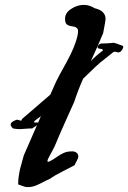

<svg xmlns="http://www.w3.org/2000/svg" viewBox="-20 -760 519 777"><path d="M243.2 -683.6Q243.2 -708 268.1 -724.1Q293 -740.2 318.4 -740.2Q342.8 -740.2 363.3 -726.6Q407.2 -716.8 407.2 -682.6Q407.2 -676.8 397.5 -626Q380.9 -585 347.7 -512.7Q364.3 -531.2 396.5 -555.7Q396.5 -560.5 391.1 -561.5Q385.7 -562.5 380.4 -563.5Q375 -564.5 375 -568.4V-569.3Q376 -579.1 388.7 -584Q409.2 -584 424.3 -585.4Q439.5 -586.9 440.4 -586.9Q444.3 -586.9 477.5 -574.2Q478.5 -572.3 478.5 -567.4Q471.7 -547.9 458 -547.9Q456.1 -547.9 451.7 -549.3Q447.3 -550.8 444.3 -550.8Q441.4 -550.8 439.5 -549.8Q404.3 -522.5 386.2 -507.3Q368.2 -492.2 347.2 -471.2Q326.2 -450.2 316.4 -441.4Q295.9 -395.5 280.3 -347.7Q273.4 -332 246.1 -271.5Q218.8 -210.9 202.1 -169.9Q199.2 -163.1 191.4 -148.9Q183.6 -134.8 177.7 -123.5Q171.9 -112.3 171.9 -108.4Q171.9 -105.5 174.8 -105.5Q177.7 -105.5 179.7 -106.4Q192.4 -112.3 208 -123.5Q223.6 -134.8 237.8 -141.1Q252 -147.5 272.5 -147.5Q282.2 -147.5 289.6 -142.1Q296.9 -136.7 296.9 -127Q296.9 -120.1 290.5 -108.9Q284.2 -97.7 282.2 -91.8Q270.5 -85 236.3 -67.9Q202.1 -50.8 181.6 -36.1Q169.9 -31.2 153.3 -22.5Q136.7 -13.7 123 -8.3Q109.4 -2.9 92.8 -2.9H89.8Q82 -2.9 69.8 -7.8Q57.6 -12.7 53.7 -13.7V-21.5Q53.7 -34.2 56.2 -49.3Q58.6 -64.5 60.5 -73.7Q62.5 -83 68.4 -102.5Q74.2 -122.1 76.2 -130.9L129.9 -253.9Q127.9 -252 124.5 -249.5Q121.1 -247.1 116.7 -244.6Q112.3 -242.2 110.4 -240.2Q96.7 -240.2 81.1 -238.8Q65.4 -237.3 59.6 -237.3Q49.8 -237.3 32.2 -240.2Q31.2 -241.2 26.9 -246.6Q22.5 -252 23.4 -255.9V-258.8Q26.4 -267.6 44.9 -274.4Q45.9 -275.4 49.8 -275.4Q52.7 -275.4 58.1 -273.4Q63.5 -271.5 65.4 -271.5Q66.4 -271.5 66.9 -272.9Q67.4 -274.4 68.4 -276.9Q69.3 -279.3 71.3 -280.3L183.6 -377L208 -431.6Q214.8 -446.3 249.5 -508.8Q284.2 -571.3 293.9 -617.2Q297.9 -637.7 293.9 -642.6Q289.1 -651.4 275.4 -652.8Q261.7 -654.3 252.4 -659.7Q243.2 -665 243.2 -683.6ZM145.5 -290Q143.6 -288.1 136.7 -283.2Q129.9 -278.3 124 -273.9Q118.2 -269.5 118.2 -267.6V-266.6Q118.2 -263.7 122.1 -263.7Q124 -263.7 126.5 -264.2Q128.9 -264.6 129.9 -264.6Q133.8 -264.6 133.8 -262.7Z"/></svg>

Font: Essays1743
Style: Italic
Weight: 500
Italic angle: -10°
Designer: Based on the typeface in a 1743 English translation of the essays of Montaigne.  PostScript/TrueType font designed by Jo
Version: Version 002.100